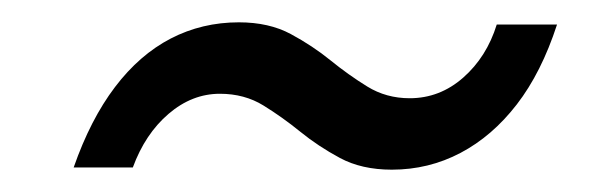

<svg xmlns="http://www.w3.org/2000/svg" viewBox="-20 -407 540 172"><path d="M331 -255Q304 -255 284.5 -265.5Q265 -276 249 -289Q233 -302 216 -312.5Q199 -323 177 -323Q152 -323 131 -305Q110 -287 99 -257H46Q61 -300 83 -329Q105 -358 133 -372.5Q161 -387 194 -387Q221 -387 240.5 -376.5Q260 -366 276 -353Q292 -340 309 -329.5Q326 -319 347 -319Q374 -319 395 -337.5Q416 -356 425 -385H479Q465 -342 443 -313.5Q421 -285 392.5 -270Q364 -255 331 -255Z"/></svg>

Font: DM Sans 16pt Light
Style: Italic
Weight: 300
Italic angle: -10°
Version: Version 4.004;gftools[0.9.30]